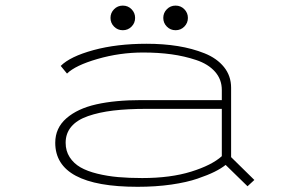

<svg xmlns="http://www.w3.org/2000/svg" viewBox="-20 -672 1090 702"><path d="M461 -574.8Q448 -561.5 429 -561.5Q410 -561.5 397 -574.8Q384 -588 384 -606.5Q384 -625 397 -638.2Q410 -651.5 429 -651.5Q448 -651.5 461 -638.2Q474 -625 474 -606.5Q474 -588 461 -574.8ZM654 -574.8Q641 -561.5 622 -561.5Q603 -561.5 590 -574.8Q577 -588 577 -606.5Q577 -625 590 -638.2Q603 -651.5 622 -651.5Q641 -651.5 654 -638.2Q667 -625 667 -606.5Q667 -588 654 -574.8ZM516 -512Q577.5 -512 630.2 -503.5Q683 -495 728 -477Q773 -459 799 -426.8Q825 -394.5 825 -351V-97.5L910 -14L885 9L805 -69Q788.5 -56 764.5 -44Q740.5 -32 702 -18.8Q663.5 -5.5 606.5 2.8Q549.5 11 483 11Q182 11 182 -150Q182 -204 222.8 -239.5Q263.5 -275 332.2 -290.5Q401 -306 497 -306H791V-343Q791 -382 766 -410Q741 -438 697.5 -452.5Q654 -467 606.5 -473.5Q559 -480 503 -480Q418 -480 336.8 -456.5Q255.5 -433 225 -403L202 -431Q236.5 -465.5 321.8 -488.8Q407 -512 516 -512ZM500 -21Q603.5 -21 679 -44.5Q754.5 -68 791 -101V-274H516Q446.5 -274 394.2 -267.8Q342 -261.5 301.8 -247.5Q261.5 -233.5 240.8 -209Q220 -184.5 220 -150Q220 -120 234.8 -97.2Q249.5 -74.5 274.2 -60.2Q299 -46 335.8 -37Q372.5 -28 412 -24.5Q451.5 -21 500 -21Z"/></svg>

Font: League Mono Extended Thin
Style: Regular
Weight: 100
Width: 9
Designer: Tyler Finck
Foundry: The League of Moveable Type / Tyler Finck
Version: Version 2.210